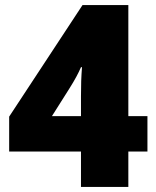

<svg xmlns="http://www.w3.org/2000/svg" viewBox="-20 -734 612 754"><path d="M298 0H484V-139H559V-278H484V-714H304L16 -276V-139H298ZM184 -278 251 -384C275 -422 287 -445 298 -470H302C299 -431 298 -402 298 -356V-278Z"/></svg>

Font: Noto Sans Malayalam Black
Style: Regular
Weight: 900
Designer: Jelle Bosma - Monotype Design Team
Foundry: Monotype Imaging Inc.
Version: Version 2.104